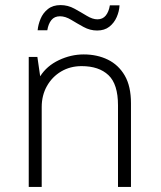

<svg xmlns="http://www.w3.org/2000/svg" viewBox="-20 -735 633 755"><path d="M93 0V-511H127L138 -435Q164 -476 211.5 -498.5Q259 -521 309 -521Q362 -521 404 -500.5Q446 -480 470.5 -438Q495 -396 495 -329V0H444V-321Q444 -404 406.5 -439.5Q369 -475 301 -475Q256 -475 220.5 -454Q185 -433 164.5 -396.5Q144 -360 144 -314V0ZM128 -616Q130 -638 139.5 -661Q149 -684 168.5 -699.5Q188 -715 218 -715Q247 -715 272.5 -701Q298 -687 321 -673Q344 -659 363 -659Q384 -659 396 -674Q408 -689 412 -714H450Q449 -691 439 -668Q429 -645 410 -630Q391 -615 362 -615Q334 -615 308.5 -629Q283 -643 260 -657Q237 -671 216 -671Q194 -671 182 -656Q170 -641 166 -616Z"/></svg>

Font: Chivo Medium Thin
Style: Regular
Weight: 250
Version: Version 2.002